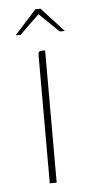

<svg xmlns="http://www.w3.org/2000/svg" viewBox="-48 -635 315 665"><g transform="rotate(-5 110.0 -302.5)"><path d="M98 0Q98 -110 98 -220Q98 -330 98 -440Q98 -447 98.5 -451Q99 -455 101.5 -457.5Q104 -460 109 -460H122V0ZM25 -521 101 -605H119L196 -521H178L110 -587L42 -521Z"/></g></svg>

Font: Genos Thin
Style: Regular
Weight: 100
Designer: Robert E. Leuschke
Foundry: Robert E. Leuschke
Version: Version 1.010